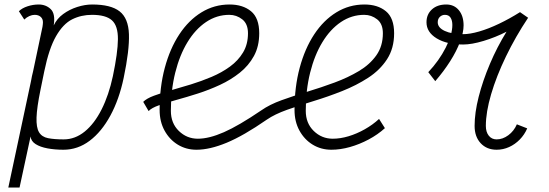

<svg xmlns="http://www.w3.org/2000/svg" viewBox="-20 -652 2440 854"><path d="M390 -632Q473 -632 512 -601.5Q551 -571 553.5 -500Q556 -429 530 -305Q510 -210 471 -138Q432 -66 379 -26Q326 14 262 14Q224 14 191.5 8Q159 2 138.5 -11Q118 -24 116 -45L67 182H17L117 -287Q118 -293 119.5 -299.5Q121 -306 122 -313Q123 -318 124.5 -323.5Q126 -329 127 -334L169 -533Q170 -539 170.5 -544.5Q171 -550 171 -553Q171 -568 161 -577Q151 -586 134 -586Q123 -586 110.5 -580.5Q98 -575 88 -565L64 -602Q78 -616 102.5 -624Q127 -632 152 -632Q184 -632 205.5 -611.5Q227 -591 219 -539Q233 -569 261 -589.5Q289 -610 323.5 -621Q358 -632 390 -632ZM482 -313Q504 -418 504.5 -477.5Q505 -537 478 -561.5Q451 -586 389 -586Q341 -586 301 -566Q261 -546 229.5 -491.5Q198 -437 177 -335L160 -252Q144 -174 142.5 -129.5Q141 -85 153.5 -64Q166 -43 193.5 -37.5Q221 -32 263 -32Q314 -32 357 -67Q400 -102 432 -165.5Q464 -229 482 -313Z M854 14Q808 14 771 -8.5Q734 -31 712 -71Q690 -111 690 -163Q690 -265 713 -350.5Q736 -436 777.5 -499Q819 -562 876 -597Q933 -632 1001 -632Q1060 -632 1096.5 -602Q1133 -572 1133 -504Q1133 -446 1109.5 -403Q1086 -360 1046.5 -328.5Q1007 -297 958.5 -274.5Q910 -252 860 -236Q810 -220 764.5 -207.5Q719 -195 686.5 -183.5Q654 -172 641 -158L617 -199Q632 -214 664 -226Q696 -238 739 -250Q782 -262 829 -276.5Q876 -291 921 -310Q966 -329 1002.5 -355.5Q1039 -382 1061 -418.5Q1083 -455 1083 -504Q1083 -546 1057.5 -566Q1032 -586 1000 -586Q944 -586 896.5 -554Q849 -522 814 -464.5Q779 -407 759.5 -329Q740 -251 740 -159Q740 -104 775.5 -69.5Q811 -35 860 -35Q910 -35 976 -64Q1042 -93 1142 -161Q1179 -187 1233 -206.5Q1287 -226 1348 -244.5Q1409 -263 1468.5 -285Q1528 -307 1576.5 -336Q1625 -365 1654 -406Q1683 -447 1683 -504Q1683 -546 1657.5 -566Q1632 -586 1600 -586Q1544 -586 1496.5 -554Q1449 -522 1414 -464.5Q1379 -407 1359.5 -329Q1340 -251 1340 -159Q1340 -104 1375.5 -69.5Q1411 -35 1460 -35Q1494 -35 1530.5 -46Q1567 -57 1602.5 -77Q1638 -97 1666 -123L1692 -82Q1660 -53 1619.5 -31.5Q1579 -10 1536.5 2Q1494 14 1454 14Q1408 14 1371 -8.5Q1334 -31 1312 -71Q1290 -111 1290 -163Q1290 -265 1313 -350.5Q1336 -436 1377.5 -499Q1419 -562 1476 -597Q1533 -632 1601 -632Q1660 -632 1696.5 -602Q1733 -572 1733 -504Q1733 -437 1701.5 -388.5Q1670 -340 1617.5 -306Q1565 -272 1502 -247Q1439 -222 1375 -202.5Q1311 -183 1256.5 -163.5Q1202 -144 1167 -120Q1063 -48 988 -17Q913 14 854 14Z M1916 -291 1885 -331Q1933 -382 1962.5 -440Q1992 -498 1992 -541Q1992 -561 1984 -573.5Q1976 -586 1959 -586Q1946 -586 1936.5 -577Q1927 -568 1927 -553Q1927 -529 1958 -514.5Q1989 -500 2040 -500Q2070 -500 2111.5 -512Q2153 -524 2200 -546.5Q2247 -569 2293 -598L2329 -573Q2273 -489 2230.5 -401Q2188 -313 2164.5 -233Q2141 -153 2141 -92Q2141 -65 2154 -48.5Q2167 -32 2189 -32Q2216 -32 2241 -50.5Q2266 -69 2279 -99L2325 -81Q2313 -53 2292 -31.5Q2271 -10 2244.5 2Q2218 14 2189 14Q2145 14 2118 -15Q2091 -44 2091 -92Q2091 -150 2109 -221Q2127 -292 2159 -367.5Q2191 -443 2233 -511Q2184 -486 2131 -470Q2078 -454 2040 -454Q1967 -454 1922 -481.5Q1877 -509 1877 -553Q1877 -588 1901 -610Q1925 -632 1965 -632Q2000 -632 2021 -606.5Q2042 -581 2042 -539Q2042 -508 2026.5 -466.5Q2011 -425 1982.5 -380Q1954 -335 1916 -291Z"/></svg>

Font: Victor Mono Thin
Style: Italic
Weight: 100
Italic angle: -12°
Monospace: yes
Designer: Rune Bjørnerås
Version: Version 1.561;gftools[0.9.30]